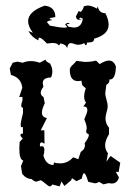

<svg xmlns="http://www.w3.org/2000/svg" viewBox="-20 -660 484 693"><path d="M195.3 12.7 168.9 5.9Q165 12.7 159.7 12.7Q155.3 12.7 142.8 1.7Q130.4 -9.3 126 -9.3L111.8 -4.4Q103.5 -4.4 94.2 -13.7Q73.7 -14.6 60.1 -32.7L55.7 -60.5L64 -80.6Q49.8 -83.5 49.8 -123L50.8 -147.5L62 -159.7Q53.7 -168 53.7 -172.4Q53.7 -177.7 63 -178.2L62.5 -201.7L57.1 -200.7Q54.7 -200.7 54.7 -210.4Q54.7 -219.2 63 -252.4V-271Q56.6 -271.5 56.6 -278.8Q56.6 -285.2 61 -296.9V-310.5L49.3 -309.6L60.5 -343.3Q56.2 -379.9 19.5 -389.6L15.1 -412.6L25.9 -433.6L43 -437.5L62 -433.6Q75.7 -439.5 91.8 -439.5Q106.4 -439.5 123.5 -433.6L144.5 -444.8Q144.5 -438 160.2 -431.2Q168.9 -417 168.9 -402.3Q168.9 -389.6 164.1 -380.4Q134.3 -379.9 134.3 -359.9L136.7 -346.7Q127 -334 127 -325.2Q127 -315.9 137.2 -309.6L141.6 -287.1Q131.3 -266.6 131.3 -253.4Q131.3 -236.8 149.4 -233.9L127 -189.5H140.1L140.6 -141.1Q134.3 -146 129.9 -146Q124 -146 124 -136.2L124.5 -131.3L130.9 -132.3Q140.1 -132.3 140.1 -119.6Q140.1 -107.4 136.7 -98.6Q146 -64.5 173.3 -64.5L174.8 -73.7Q183.1 -70.3 197.3 -70.3Q224.1 -70.3 244.1 -92.3L262.7 -85.4L271.5 -111.8Q286.6 -121.1 286.6 -135.3L285.6 -143.1Q300.8 -164.1 300.8 -172.9Q300.8 -175.3 295.9 -177.7Q291 -180.2 291 -185.1L293 -196.8Q293 -209 284.2 -229Q295.4 -254.4 295.4 -262.7Q295.4 -275.9 280.8 -275.9L290.5 -289.6Q283.7 -297.9 283.7 -311Q283.7 -323.7 289.6 -341.3L276.9 -352.5L273.9 -368.7L261.7 -367.2Q231.9 -367.2 231.9 -408.2Q231.9 -412.6 234.4 -416.5Q236.8 -420.4 240.5 -424.1Q244.1 -427.7 248.3 -431.6Q252.4 -435.5 255.9 -440.4L285.6 -436.5Q309.1 -436.5 326.7 -441.4L339.8 -428.7Q359.9 -441.4 373 -441.4Q391.1 -441.4 398.4 -419.4Q397 -373 376.5 -373H374L375 -368.2Q375 -360.8 363.8 -353.5L359.9 -323.7Q359.9 -315.9 364.3 -300.5Q368.7 -285.2 368.7 -277.3Q368.7 -267.6 364.7 -255.1Q360.8 -242.7 360.8 -231.9Q360.8 -214.4 373.5 -198.7V-175.8Q359.4 -152.8 359.4 -135.7Q359.4 -120.1 369.6 -106.9L364.3 -76.7L378.9 -97.2L414.1 -72.8L408.2 -39.1L397.9 -40L409.2 -19.5Q403.3 2.4 383.3 2.4L371.6 1L353.5 5.4L336.9 -3.9Q331.5 1.5 321.8 1.5L298.3 -3.9Q289.6 -34.7 283.2 -34.7Q278.8 -34.7 275.4 -15.6L255.9 -5.9L239.7 -17.1L236.8 -9.3L212.4 11.2L202.1 -4.9ZM141.1 -639.6Q179.7 -635.3 179.7 -598.6Q158.7 -595.2 158.7 -592.3Q158.7 -590.3 169.9 -587.9L156.2 -585L148.9 -580.6L160.2 -567.4Q197.3 -560.1 212.4 -560.1Q221.7 -560.1 221.7 -563Q221.7 -565.4 214.8 -570.8Q220.2 -577.6 224.6 -577.6Q228 -577.6 231.9 -573.7L220.2 -572.8L227.1 -563.5L246.1 -560.5Q274.9 -560.5 278.8 -592.8L270 -596.7L265.6 -593.3Q265.6 -591.3 276.4 -591.3L265.1 -588.4Q255.9 -588.4 253.9 -600.6L264.2 -620.6L269.5 -617.2Q276.4 -617.2 283.2 -637.7L295.9 -640.1Q310.1 -640.1 330.1 -628.9L333 -637.7Q336.4 -612.8 360.4 -612.3Q372.1 -589.4 372.1 -571.3Q372.1 -534.7 319.8 -520.5V-520Q319.8 -506.8 300.3 -506.8H294.9Q292.5 -496.6 290 -496.6Q287.6 -496.6 284.2 -504.4Q272.5 -498.5 261.7 -498.5Q254.4 -498.5 247.6 -501.5Q240.7 -504.4 235.8 -504.4Q224.6 -504.4 222.2 -485.8Q219.2 -499.5 197.8 -503.4L192.9 -495.1Q188.5 -504.9 169.4 -504.9L149.4 -502.9Q129.9 -523.9 122.6 -523.9Q118.7 -523.9 118.7 -517.6V-514.2Q94.7 -525.4 82.5 -547.9L98.6 -542Q81.5 -564.9 81.5 -583.5Q81.5 -618.2 141.1 -639.6Z"/></svg>

Font: Truetypewriter PolyglOTT
Style: Regular
Weight: 400
Designer: Sergey Beatoff a.k.a. Sam_T
Version: Version 3.76